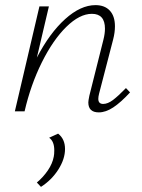

<svg xmlns="http://www.w3.org/2000/svg" viewBox="-20 -435 555 750"><path d="M488 -74Q452 -35 422.5 -15.5Q393 4 366 4Q325 4 325 -35Q325 -41 329 -61L384 -280Q390 -304 390 -323Q390 -381 339 -381Q291 -381 239 -330Q187 -279 143.5 -191.5Q100 -104 76 0H38L134 -410H171L124 -210Q174 -306 234.5 -360.5Q295 -415 353 -415Q389 -415 409 -393.5Q429 -372 429 -332Q429 -308 422 -281L367 -69Q364 -57 364 -49Q364 -29 383 -29Q401 -29 421.5 -44.5Q442 -60 472 -91ZM124 278Q149 257 167 230.5Q185 204 190 177Q192 168 192 152Q192 117 172 103L207 87Q234 108 234 147Q234 186 208 227Q182 268 140 295Z"/></svg>

Font: Ysabeau Light
Style: Italic
Weight: 300
Italic angle: -12°
Designer: Christian Thalmann (Catharsis Fonts)
Version: Version 0.003